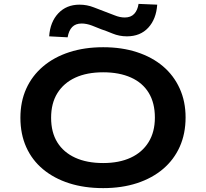

<svg xmlns="http://www.w3.org/2000/svg" viewBox="-20 -958 1061 988"><path d="M511 10Q414 10 336 -15Q258 -40 201.5 -87Q145 -134 115 -201Q85 -268 85 -352Q85 -435 115 -501.5Q145 -568 201.5 -616Q258 -664 336.5 -689.5Q415 -715 511 -715Q607 -715 685 -689.5Q763 -664 818.5 -617Q874 -570 904.5 -503Q935 -436 935 -354Q935 -270 905 -203Q875 -136 819 -88.5Q763 -41 685 -15.5Q607 10 511 10ZM511 -119Q593 -119 652.5 -146.5Q712 -174 744.5 -226.5Q777 -279 777 -353Q777 -428 745.5 -480Q714 -532 654 -559Q594 -586 511 -586Q427 -586 367.5 -558.5Q308 -531 275.5 -479Q243 -427 243 -352Q243 -277 275 -225.5Q307 -174 367 -146.5Q427 -119 511 -119ZM328 -766 233 -771Q238 -845 280 -889.5Q322 -934 389 -934Q428 -934 463 -920Q498 -906 523 -897Q543 -890 570 -879Q597 -868 622 -868Q653 -868 670.5 -886.5Q688 -905 693 -938L789 -934Q784 -860 743 -815.5Q702 -771 633 -771Q594 -771 559 -785.5Q524 -800 502 -807Q481 -816 453 -826.5Q425 -837 400 -837Q369 -837 351.5 -819Q334 -801 328 -766Z"/></svg>

Font: Nunito Sans 7pt Expanded
Style: Bold
Weight: 700
Width: 7
Designer: Vernon Adams
Foundry: Vernon Adams
Version: Version 3.101;gftools[0.9.27]